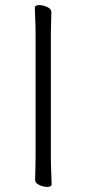

<svg xmlns="http://www.w3.org/2000/svg" viewBox="-20 -725 344 755"><path d="M120 -589V-107Q120 -81 119 -55.5Q118 -30 118 -18Q118 -5 134.5 2.5Q151 10 166 10Q173 10 178 7.5Q183 5 183 0Q183 -17 181.5 -46Q180 -75 180 -106V-588Q180 -614 181 -639.5Q182 -665 182 -677Q182 -690 165.5 -697.5Q149 -705 134 -705Q127 -705 122 -702.5Q117 -700 117 -695Q117 -678 118.5 -649Q120 -620 120 -589Z"/></svg>

Font: Klee One
Style: Regular
Weight: 400
Designer: Fontworks Inc.
Foundry: Fontworks Inc.
Version: Version 1.100